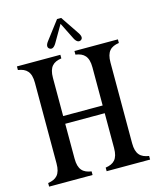

<svg xmlns="http://www.w3.org/2000/svg" viewBox="-130 -989 888 1080"><g transform="rotate(-15 314.0 -449.5)"><path d="M355 0H608V-21C560 -28 534 -51 534 -115V-585C534 -649 560 -672 608 -679V-700H355V-679C403 -672 429 -649 429 -585V-363H199V-585C199 -649 225 -672 273 -679V-700H20V-679C68 -672 94 -649 94 -585V-115C94 -51 68 -28 20 -21V0H273V-21C225 -28 199 -51 199 -115V-318H429V-115C429 -51 403 -28 355 -21ZM224 -749C236 -742 249 -748 262 -770L319 -868L368 -770C379 -748 393 -742 405 -749C417 -756 418 -770 403 -792L331 -899H307L225 -791C209 -770 212 -756 224 -749Z"/></g></svg>

Font: RL Madena
Style: Regular
Weight: 400
Designer: I Kadek Wantara Putra
Foundry: Roughlines ID
Version: Version 1.000;Glyphs 3.1.2 (3151)